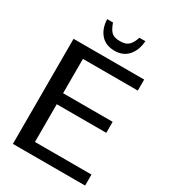

<svg xmlns="http://www.w3.org/2000/svg" viewBox="-201 -928 909 1027"><g transform="rotate(30 253.5 -415.0)"><path d="M494 0H48V-649H484V-581H145V-369H451V-301H145V-68H494ZM269 -762Q304 -762 321.5 -778.5Q339 -795 350 -830H387Q383 -773 352.5 -738Q322 -703 269 -703Q214 -703 183.5 -738Q153 -773 151 -830H187Q200 -793 216 -777.5Q232 -762 269 -762Z"/></g></svg>

Font: Gamestation Display
Style: Regular
Weight: 400
Designer: Jonas Hecksher
Foundry: Jonas Hecksher, Playtypeª, e-types AS
Version: Version 1.003